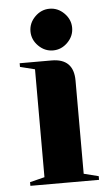

<svg xmlns="http://www.w3.org/2000/svg" viewBox="-52 -745 444 780"><g transform="rotate(-5 170.0 -355.0)"><path d="M95 -625Q95 -659 120.5 -684.5Q146 -710 180 -710Q214 -710 239.5 -684.5Q265 -659 265 -625Q265 -591 239.5 -565.5Q214 -540 180 -540Q146 -540 120.5 -565.5Q95 -591 95 -625ZM40 -15 100 -30V-470L40 -485V-500H170Q260 -500 260 -410V-30L320 -15V0H40Z"/></g></svg>

Font: Yeseva One
Style: Regular
Weight: 400
Designer: Jovanny Lemonad
Foundry: Jovanny Lemonad
Version: Version 2.000